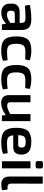

<svg xmlns="http://www.w3.org/2000/svg" viewBox="1248 -1991 756 3292"><g transform="rotate(90 1626.0 -345.0)"><path d="M310 -504Q405 -504 449.5 -466Q494 -428 494 -333V0H398L385 -74Q307 11 198 11Q129 11 86 -26.5Q43 -64 43 -131V-181Q43 -240 81 -272Q119 -304 188 -304H372V-334Q371 -376 353 -390Q335 -404 282 -404Q205 -404 77 -394L65 -480Q194 -504 310 -504ZM164 -147Q164 -87 228 -87Q302 -87 372 -145V-221H216Q187 -220 175.5 -206Q164 -192 164 -166Z M844 -504Q947 -504 1015 -476L1001 -400Q952 -402 865 -402Q789 -402 760 -369Q731 -336 731 -246Q731 -155 760 -121.5Q789 -88 865 -88Q944 -88 1012 -98L1023 -18Q950 12 843 12Q712 12 658 -46Q604 -104 604 -246Q604 -388 658.5 -446Q713 -504 844 -504Z M1334 -504Q1437 -504 1505 -476L1491 -400Q1442 -402 1355 -402Q1279 -402 1250 -369Q1221 -336 1221 -246Q1221 -155 1250 -121.5Q1279 -88 1355 -88Q1434 -88 1502 -98L1513 -18Q1440 12 1333 12Q1202 12 1148 -46Q1094 -104 1094 -246Q1094 -388 1148.5 -446Q1203 -504 1334 -504Z M1936 -490H2057V0H1961L1952 -66Q1848 13 1747 13Q1611 13 1611 -123V-490H1733V-159Q1732 -120 1745 -105Q1758 -90 1793 -90Q1844 -90 1936 -143Z M2431 -87Q2506 -87 2607 -99L2618 -21Q2549 12 2416 12Q2283 12 2227 -47Q2171 -106 2171 -246Q2171 -389 2226 -446.5Q2281 -504 2408 -504Q2525 -504 2578 -461.5Q2631 -419 2631 -334Q2631 -194 2500 -194H2300Q2307 -130 2336 -108.5Q2365 -87 2431 -87ZM2413 -408Q2348 -408 2324 -381.5Q2300 -355 2297 -279H2466Q2510 -279 2510 -336Q2510 -376 2489 -392Q2468 -408 2413 -408Z M2833 -703Q2868 -703 2868 -668V-613Q2868 -578 2833 -578H2777Q2742 -578 2742 -613V-668Q2742 -703 2777 -703ZM2866 -490V0H2745V-490Z M3129 -700 3128 -153Q3128 -96 3187 -96H3229L3243 -6Q3209 11 3139 11Q3078 11 3042.5 -24Q3007 -59 3007 -123V-700Z"/></g></svg>

Font: Exo 2 Semi Bold
Style: Regular
Weight: 600
Designer: Natanael Gama
Version: Version 1.001;PS 001.001;hotconv 1.0.88;makeotf.lib2.5.64775